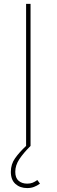

<svg xmlns="http://www.w3.org/2000/svg" viewBox="-20 -747 290 983"><path d="M136.4 -727.3V0H113.6V-727.3ZM119.3 215.9Q82.7 215.9 59.1 194.8Q35.5 173.7 35.5 132.8Q35.5 93.8 57.2 63.2Q78.8 32.7 113.6 0H136.4Q99.8 36.6 79 68Q58.2 99.4 58.2 132.8Q58.2 164.1 75.3 178.6Q92.3 193.2 119.3 193.2Q134.9 193.2 146.7 188.6Q158.4 183.9 171.2 174.7L184.7 193.2Q169.4 204.2 153.9 210Q138.5 215.9 119.3 215.9Z"/></svg>

Font: Inter Thin BETA
Style: Regular
Weight: 100
Designer: Rasmus Andersson
Foundry: rsms
Version: Version 3.011;git-f93a4a705